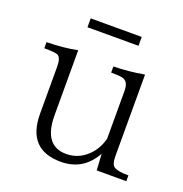

<svg xmlns="http://www.w3.org/2000/svg" viewBox="-123 -776 855 896"><g transform="rotate(20 304.5 -328.5)"><path d="M445.8 -9.8 440.9 -90.8Q385.3 9.8 273.9 9.8Q106.9 9.8 106.9 -168.9V-401.4Q106.9 -448.2 86.9 -456.1Q73.2 -461.9 21 -461.9V-492.2Q105.5 -493.7 172.9 -507.3V-185.1Q172.9 -33.2 285.2 -33.2Q347.2 -33.2 393.1 -79.1Q427.2 -113.3 440.9 -165V-402.3Q440.9 -444.3 418 -455.1Q405.3 -461.9 353 -461.9V-492.2Q428.7 -493.7 504.9 -507.3V-101.1Q504.9 -58.1 524.9 -48.8Q544.9 -38.6 592.8 -38.6V-9.8ZM176.8 -667H430.2V-623H176.8Z"/></g></svg>

Font: I.Ming
Style: Regular
Weight: 400
Designer: Ichiten Fonts Project
Version: Version 5.10 Mar 24, 2018